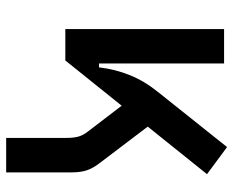

<svg xmlns="http://www.w3.org/2000/svg" viewBox="-87 -480 760 626"><g transform="rotate(90 293.0 -167.0)"><path d="M177.2 0 158.7 -109.9H199.7Q205.6 -162.1 224.9 -210Q244.1 -257.8 279.3 -301.3L459.5 -527.3L547.9 -461.9ZM74.7 0V-517.6H187V-52.2L177.2 0ZM429.7 192.9V-2.4Q429.7 -27.3 425.3 -42.7Q420.9 -58.1 410.2 -71.8L293 -225.1L374 -293.5L512.2 -111.3Q528.3 -90.3 535.2 -70.3Q542 -50.3 542 -21V192.9Z"/></g></svg>

Font: Cascadia Code Medium
Style: Regular
Weight: 500
Monospace: yes
Designer: Aaron Bell
Foundry: Saja Typeworks
Version: Version 2407.024